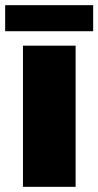

<svg xmlns="http://www.w3.org/2000/svg" viewBox="-37 -689 381 744"><path d="M52 -512H256V35H52ZM-17 -669H324V-568H-17Z"/></svg>

Font: Lalezar
Style: Regular
Weight: 400
Designer: Borna Izadpanah
Foundry: Borna Izadpanah
Version: Version 1.003;November 28, 2018;FontCreator 11.5.0.2421 64-b